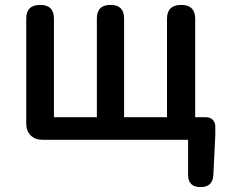

<svg xmlns="http://www.w3.org/2000/svg" viewBox="-20 -570 917 783"><path d="M798 193Q747 193 747 143V0H417H152Q123 0 105 -18Q87 -36 87 -65V-494Q87 -550 144 -550Q200 -550 200 -494V-92H375V-495Q375 -550 431 -550Q486 -550 486 -495V-92H661V-493Q661 -550 719 -550Q776 -550 776 -493V-92H820Q837 -92 847.5 -81.5Q858 -71 858 -54V-18L850 145Q847 193 798 193Z"/></svg>

Font: GenSenRounded TW M
Style: Regular
Weight: 500
Version: Version 1.501;PS 1;hotconv 16.6.51;makeotf.lib2.5.65220